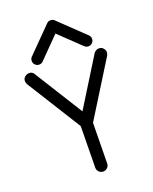

<svg xmlns="http://www.w3.org/2000/svg" viewBox="-167 -1009 886 1110"><g transform="rotate(-20 275.5 -454.0)"><path d="M259.3 -906.7Q268.6 -917 283.2 -917Q297.9 -917 307.1 -907.7L461.9 -759.3Q473.1 -749 473.1 -734.4Q473.1 -720.2 463.1 -710.2Q453.1 -700.2 439 -700.2Q424.8 -700.2 415 -710L284.2 -835L160.2 -709Q150.4 -698.2 135.3 -698.2Q121.1 -698.2 111.1 -708.3Q101.1 -718.3 101.1 -732.4Q101.1 -747.6 111.3 -756.8ZM24.4 -637.7Q24.4 -652.3 36.4 -662.4Q48.3 -672.4 64 -672.4Q82 -672.4 92.3 -654.8L277.3 -358.9L458.5 -650.9Q461.4 -656.2 470.5 -662.4Q479.5 -668.5 486.3 -668.5Q497.6 -668.5 503.2 -667Q508.8 -665.5 516.6 -657.2Q526.9 -646.5 526.9 -633.8Q526.9 -621.6 521 -611.8L312 -275.9L308.6 -27.3Q308.6 -12.2 297.9 -1.5Q287.1 9.3 272 9.3Q256.8 9.3 246.1 -1.5Q235.4 -12.2 235.4 -27.3V-28.3L238.8 -282.2L30.3 -615.7Q24.4 -625.5 24.4 -637.7Z"/></g></svg>

Font: Manjari
Style: Regular
Weight: 400
Designer: Santhosh Thottingal <santhosh.thottingal@gmail.com>
Foundry: SMC
Version: Version 2.000